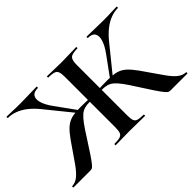

<svg xmlns="http://www.w3.org/2000/svg" viewBox="-109 -929 1232 1232"><g transform="rotate(-45 507.0 -312.5)"><path d="M374 0Q372 0 372 -6Q372 -12 374 -12Q408 -12 424.5 -17Q441 -22 447 -37Q453 -52 453 -81V-544Q453 -587 439 -600Q425 -613 375 -613Q373 -613 373 -619Q373 -625 375 -625Q402 -625 434 -623.5Q466 -622 501 -622Q541 -622 576 -623.5Q611 -625 639 -625Q641 -625 641 -619Q641 -613 639 -613Q590 -613 575.5 -599Q561 -585 561 -542V-81Q561 -52 566.5 -37Q572 -22 589 -17Q606 -12 639 -12Q641 -12 641 -6Q641 0 639 0Q611 0 576 -1Q541 -2 501 -2Q466 -2 433 -1Q400 0 374 0ZM-9 0Q-12 0 -12 -6Q-12 -12 -9 -12Q21 -13 46.5 -34Q72 -55 100 -94Q128 -133 165 -188Q197 -236 221 -265Q245 -294 268 -308.5Q291 -323 318.5 -328Q346 -333 385 -333Q425 -333 494 -330L492 -312Q481 -313 471 -314Q461 -315 453 -315Q426 -315 406 -309.5Q386 -304 368.5 -289Q351 -274 329.5 -245Q308 -216 278 -168Q238 -105 214.5 -70.5Q191 -36 178.5 -21Q166 -6 159.5 -3Q153 0 145 0ZM349 -317 200 -501Q170 -538 138.5 -563Q107 -588 74 -600.5Q41 -613 8 -613Q6 -613 6 -619Q6 -625 8 -625Q33 -625 59.5 -623.5Q86 -622 132 -622Q173 -622 210 -623.5Q247 -625 280 -625Q282 -625 282 -619Q282 -613 280 -613Q243 -613 230 -593.5Q217 -574 226.5 -540Q236 -506 267 -463L366 -326ZM869 0Q862 0 855 -3Q848 -6 835.5 -21Q823 -36 799.5 -70.5Q776 -105 736 -168Q706 -216 684.5 -245Q663 -274 645.5 -289Q628 -304 608 -309.5Q588 -315 561 -315Q553 -315 543.5 -314Q534 -313 523 -312L522 -330Q588 -333 629 -333Q669 -333 696.5 -328Q724 -323 746.5 -308.5Q769 -294 793 -265Q817 -236 849 -188Q887 -133 914.5 -94Q942 -55 967.5 -34Q993 -13 1023 -12Q1026 -12 1026 -6Q1026 0 1023 0ZM665 -317 648 -326 744 -458Q776 -502 786.5 -537Q797 -572 784.5 -592.5Q772 -613 735 -613Q732 -613 732 -619Q732 -625 735 -625Q767 -625 804.5 -623.5Q842 -622 882 -622Q928 -622 954.5 -623.5Q981 -625 1006 -625Q1008 -625 1008 -619Q1008 -613 1006 -613Q973 -613 940 -600.5Q907 -588 875.5 -563Q844 -538 814 -501Z"/></g></svg>

Font: Cormorant
Style: Bold
Weight: 700
Designer: Christian Thalmann (Catharsis Fonts)
Foundry: Catharsis Fonts
Version: Version 4.000